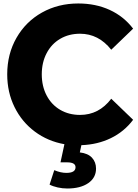

<svg xmlns="http://www.w3.org/2000/svg" viewBox="-20 -812 783 1093"><path d="M613.3 -250 737.8 -130Q686.7 -62.2 611.1 -25.6Q535.6 11.1 443.3 14.4L434.4 55.6Q481.1 61.1 503.9 86.1Q526.7 111.1 526.7 147.8Q526.7 200 482.2 230.6Q437.8 261.1 363.3 261.1Q335.6 261.1 308.3 255Q281.1 248.9 262.2 238.9L288.9 156.7Q325.6 172.2 357.8 172.2Q410 172.2 410 140Q410 112.2 362.2 112.2H324.4L346.7 8.9Q252.2 -7.8 178.3 -62.8Q104.4 -117.8 62.8 -202.2Q21.1 -286.7 21.1 -388.9Q21.1 -504.4 73.9 -596.7Q126.7 -688.9 218.9 -740.6Q311.1 -792.2 425.6 -792.2Q524.4 -792.2 604.4 -755.6Q684.4 -718.9 737.8 -648.9L613.3 -528.9Q541.1 -620 435.6 -620Q372.2 -620 322.8 -591.1Q273.3 -562.2 245.6 -509.4Q217.8 -456.7 217.8 -388.9Q217.8 -321.1 245.6 -268.3Q273.3 -215.6 322.8 -186.7Q372.2 -157.8 435.6 -157.8Q543.3 -157.8 613.3 -250Z"/></svg>

Font: Paperlogy 9 Black
Style: Regular
Weight: 900
Designer: redesigned by Lee Juim, glyphs from Gmarket Sans & Montserrat
Foundry: PT&
Version: Version 1.001